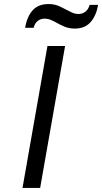

<svg xmlns="http://www.w3.org/2000/svg" viewBox="-20 -927 504 947"><path d="M91 0 214 -700H301L178 0ZM349 -786Q321.5 -786 299.2 -795.2Q277 -804.5 261.5 -813.5Q248.5 -821 232.8 -828Q217 -835 199 -835Q181 -835 166.2 -823.8Q151.5 -812.5 146 -790H104Q113 -845 141 -876Q169 -907 219 -907Q247.5 -907 268.8 -897.8Q290 -888.5 308 -878.5Q321 -871.5 336 -864.8Q351 -858 368 -858Q386 -858 401 -869.2Q416 -880.5 422 -903H464Q454.5 -849 426.5 -817.5Q398.5 -786 349 -786Z"/></svg>

Font: Overpass
Style: Italic
Weight: 400
Italic angle: -10°
Designer: Delve Withrington, Dave Bailey, Thomas Jockin
Foundry: Delve Fonts LLC
Version: Version 4.000